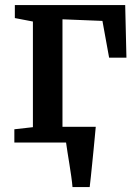

<svg xmlns="http://www.w3.org/2000/svg" viewBox="-20 -576 561 776"><path d="M273 180Q271.5 161 268 136.8Q264.5 112.5 260.5 87.2Q256.5 62 252.8 39.2Q249 16.5 247 0L204 -63.5H367Q365.5 -45 363 -20.5Q360.5 4 358 31.5Q355.5 59 352.5 86.5Q349.5 114 347.2 138.2Q345 162.5 342.5 180ZM38 0V-53.5L113 -62V-489L40 -503V-555.5H486L491 -343H421L394 -491.5L232.5 -498V-62L348.5 -53.5V0Z"/></svg>

Font: Merriweather SemiBold
Style: Regular
Weight: 600
Version: Version 2.100